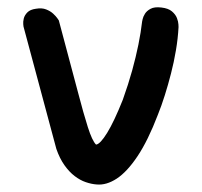

<svg xmlns="http://www.w3.org/2000/svg" viewBox="-20 -502 548 522"><path d="M242.6 -0.5Q228.6 -1.5 213.1 -6.8Q197.6 -12.1 182.9 -23.4Q168.2 -34.6 155.2 -52.9Q142.2 -71.2 133.2 -97.2L43.9 -429.8Q43.9 -429.8 43.2 -436.2Q42.5 -442.6 44.6 -451.6Q46.8 -460.5 54.4 -468.3Q62 -476.1 77.6 -478.2Q93.9 -481 105.4 -476.4Q116.9 -471.9 124.5 -464.9Q132.1 -457.9 136 -452.2Q139.9 -446.6 139.9 -446.6L192.8 -248.1Q207.1 -193.2 218.8 -156.4Q230.5 -119.5 241.1 -108.9Q252.1 -109.8 271.2 -140.6Q290.2 -171.4 313.8 -230.6Q329.1 -273.4 339.4 -310.6Q349.6 -347.8 356.3 -380.8Q363 -413.9 366.4 -443.6Q366.4 -443.6 367.8 -450.1Q369.2 -456.6 374.1 -464.6Q378.9 -472.5 389.4 -478.1Q399.9 -483.8 418.6 -481.6Q437.5 -479.5 447.4 -471.1Q457.4 -462.6 461.1 -452.8Q464.8 -442.9 465.1 -435.6Q465.4 -428.4 465.4 -428.4Q463.8 -397.4 458.3 -365.2Q452.9 -333 444.9 -302.1Q437 -271.2 428 -242.8Q419 -214.2 409.2 -190Q382.5 -120.2 354.1 -77.6Q325.6 -34.9 297.4 -16.4Q269.1 2.1 242.6 -0.5Z"/></svg>

Font: Sour Gummy Black
Style: Regular
Weight: 900
Version: Version 1.000